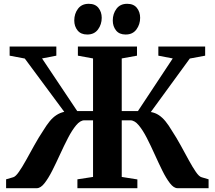

<svg xmlns="http://www.w3.org/2000/svg" viewBox="-20 -987 1126 1007"><path d="M12 0V-46.5L49.5 -57.5Q62 -61 79.2 -85.8Q96.5 -110.5 117 -147.5Q137.5 -184.5 160.2 -225.5Q183 -266.5 207 -302.5Q224 -330.5 240.5 -350.8Q257 -371 275.8 -383.2Q294.5 -395.5 317 -400.5L110 -680L30.5 -695V-743H275.5V-695L200.5 -680.5L385 -404.5H468V-680.5L388.5 -695V-743H698.5V-695L618.5 -680.5V-404.5H703.5L886 -680.5L810.5 -695V-743H1056V-695L975.5 -680L771 -399.5Q794.5 -395.5 813.2 -383Q832 -370.5 848.2 -350.5Q864.5 -330.5 881 -302.5Q905 -266 927.5 -225Q950 -184 970 -147.2Q990 -110.5 1007 -85.8Q1024 -61 1037 -57.5L1074 -46.5V0H911Q891.5 0 871.5 -25.8Q851.5 -51.5 831.5 -92Q811.5 -132.5 791 -178Q770.5 -223.5 749.8 -264Q729 -304.5 707.5 -330.2Q686 -356 663.5 -356H618.5V-59L700.5 -46V0H386V-46.5L468 -59V-356H422.5Q401 -356 379.5 -330.2Q358 -304.5 337 -264Q316 -223.5 295.2 -178Q274.5 -132.5 254 -92Q233.5 -51.5 213.2 -25.8Q193 0 173 0ZM437 -806Q404 -806 386.8 -827.5Q369.5 -849 369.5 -879.5Q369.5 -915 389 -941Q408.5 -967 445 -967H446Q479.5 -967 496.5 -945.5Q513.5 -924 513.5 -893.5Q513.5 -859 494 -832.5Q474.5 -806 438 -806ZM638.5 -806Q605.5 -806 588.5 -827.5Q571.5 -849 571.5 -879.5Q571.5 -915 591 -941Q610.5 -967 646.5 -967H647.5Q681 -967 698 -945.5Q715 -924 715 -893.5Q715 -859 695.5 -832.5Q676 -806 639.5 -806Z"/></svg>

Font: Merriweather 60pt
Style: Bold
Weight: 700
Version: Version 2.100